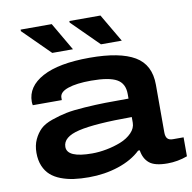

<svg xmlns="http://www.w3.org/2000/svg" viewBox="-82 -807 902 900"><g transform="rotate(-10 369.5 -356.5)"><path d="M433.1 -591.8 306.2 -717.8V-725.1H454.1L532.2 -591.8ZM201.2 -591.8 74.2 -717.8V-725.1H222.2L299.8 -591.8ZM270 12.2Q231 12.2 198.7 7.8Q166.5 3.4 137.7 -7.6Q108.9 -18.6 89.4 -35.9Q69.8 -53.2 58.3 -80.3Q46.9 -107.4 46.9 -143.1Q46.9 -178.7 59.8 -206.3Q72.8 -233.9 92 -252.4Q111.3 -271 147.9 -283.7Q184.6 -296.4 217.8 -303.2Q251 -310.1 306.9 -313.7Q362.8 -317.4 404.8 -318.1Q446.8 -318.8 516.1 -318.8V-340.8Q516.1 -391.1 479.2 -411.6Q442.4 -432.1 357.9 -432.1Q288.1 -432.1 247.6 -418.2Q207 -404.3 207 -377.9V-366.2H68.8Q66.9 -376 66.9 -382.8Q66.9 -455.1 144.5 -497.1Q222.2 -539.1 369.1 -539.1Q512.7 -539.1 583.3 -497.6Q653.8 -456.1 653.8 -360.8V-133.8Q653.8 -113.8 661.9 -104.5Q669.9 -95.2 688 -95.2H738.8V-4.9Q692.4 12.2 644 12.2Q583 12.2 557.4 -9.5Q531.7 -31.2 525.9 -70.8H518.1Q476.6 -31.2 410.9 -9.5Q345.2 12.2 270 12.2ZM304.2 -95.2Q337.4 -95.2 373.3 -102.1Q409.2 -108.9 441.7 -121.8Q474.1 -134.8 495.1 -156.5Q516.1 -178.2 516.1 -204.1V-231Q340.8 -231 262.9 -212.6Q185.1 -194.3 185.1 -147Q185.1 -95.2 304.2 -95.2Z"/></g></svg>

Font: Archivo Expanded SemiBold
Style: Regular
Weight: 600
Width: 7
Designer: Hector Gatti
Foundry: Omnibus-Type
Version: Version 2.001